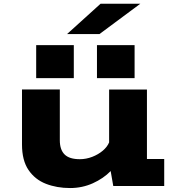

<svg xmlns="http://www.w3.org/2000/svg" viewBox="-20 -964 915 995"><path d="M343 10.5Q274.5 10.5 218 -11.5Q161.5 -33.5 127.8 -83Q94 -132.5 94 -215.5V-500.5H290V-237Q290 -188 314.8 -163.5Q339.5 -139 393.5 -139Q426.5 -139 458 -151.2Q489.5 -163.5 512.8 -183.2Q536 -203 545.5 -226V-500H741.5V-140H831V0H567L553.5 -77.5Q516 -39 461 -14.2Q406 10.5 343 10.5ZM167.5 -730H362.5V-559H167.5ZM482.5 -730H677.5V-559H482.5ZM495.5 -787.5H327.5L501 -944.5H707Z"/></svg>

Font: Trispace SemiExpanded ExtraBold
Style: Regular
Weight: 800
Width: 6
Designer: Tyler Finck
Foundry: Etcetera Type Company
Version: Version 1.210; ttfautohint (v1.8.3)